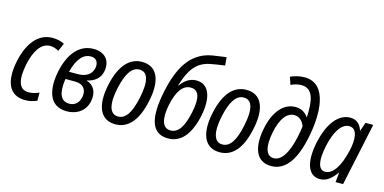

<svg xmlns="http://www.w3.org/2000/svg" viewBox="-74 -1172 3172 1584"><g transform="rotate(15 1512.0 -379.5)"><path d="M188 10C221 10 258 3 288 -12V-81C254 -66 223 -60 198 -60C116 -60 93 -138 122 -280C146 -391 194 -476 274 -476C301 -476 328 -466 348 -454L377 -522C347 -538 312 -545 276 -545C147 -545 72 -431 41 -287C2 -105 49 10 188 10Z M542 10C638 10 702 -44 717 -123C733 -200 702 -259 639 -276L640 -279C706 -294 747 -330 759 -388C778 -482 724 -545 627 -545C499 -545 421 -436 391 -288C361 -141 384 10 542 10ZM621 -479C668 -479 691 -444 680 -393C668 -341 623 -310 555 -310H478C509 -432 561 -479 621 -479ZM547 -56C471 -56 447 -125 465 -245H549C617 -245 650 -204 639 -139C629 -85 595 -56 547 -56Z M958 10C1067 10 1143 -75 1179 -248C1220 -437 1167 -545 1041 -545C932 -545 855 -458 819 -288C779 -100 832 10 958 10ZM963 -58C893 -58 869 -136 899 -279C928 -415 973 -478 1036 -478C1107 -478 1130 -404 1099 -258C1071 -120 1027 -58 963 -58Z M1409 10C1520 10 1592 -80 1627 -242C1659 -399 1625 -513 1513 -513C1458 -513 1414 -482 1381 -435H1377C1419 -573 1471 -650 1584 -673C1618 -680 1657 -686 1709 -693L1703 -763C1659 -757 1616 -751 1585 -746C1392 -713 1319 -544 1279 -360C1226 -106 1272 10 1409 10ZM1411 -59C1343 -59 1319 -131 1345 -260C1371 -382 1417 -444 1482 -444C1552 -444 1574 -382 1546 -250C1519 -120 1476 -59 1411 -59Z M1849 10C1958 10 2034 -75 2070 -248C2111 -437 2058 -545 1932 -545C1823 -545 1746 -458 1710 -288C1670 -100 1723 10 1849 10ZM1854 -58C1784 -58 1760 -136 1790 -279C1819 -415 1864 -478 1927 -478C1998 -478 2021 -404 1990 -258C1962 -120 1918 -58 1854 -58Z M2289 10C2425 10 2493 -130 2527 -292C2572 -500 2570 -769 2368 -769C2328 -769 2284 -759 2249 -742L2271 -678C2301 -693 2332 -700 2359 -700C2437 -700 2472 -641 2472 -513C2472 -497 2472 -474 2470 -456H2468C2448 -486 2415 -513 2359 -513C2256 -513 2182 -420 2153 -279C2118 -115 2155 10 2289 10ZM2294 -58C2220 -58 2207 -147 2231 -265C2256 -384 2303 -446 2368 -446C2409 -446 2442 -415 2456 -373C2441 -251 2395 -58 2294 -58Z M2706 10C2762 10 2805 -27 2844 -83H2846L2838 0H2902L3016 -536H2950L2925 -464H2922C2906 -515 2872 -545 2819 -545C2708 -545 2636 -426 2604 -283C2566 -109 2599 10 2706 10ZM2732 -60C2673 -60 2655 -135 2685 -271C2710 -385 2759 -475 2828 -475C2900 -476 2907 -379 2882 -277C2852 -149 2800 -60 2732 -60Z"/></g></svg>

Font: Noto Sans Condensed
Style: Italic
Weight: 400
Width: 3
Italic angle: -12°
Designer: Monotype Design Team
Foundry: Monotype Imaging Inc.
Version: Version 2.013